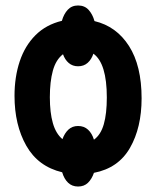

<svg xmlns="http://www.w3.org/2000/svg" viewBox="-20 -627 570 701"><path d="M265 54Q243 54 228.5 40Q214 26 207 2Q119 -19 76 -95Q33 -171 33 -277Q33 -346 52 -403Q71 -460 109.5 -498.5Q148 -537 206 -551Q213 -576 227.5 -591.5Q242 -607 265 -607Q289 -607 303.5 -591Q318 -575 325 -550Q405 -531 451 -459Q497 -387 497 -268Q497 -161 454.5 -87Q412 -13 323 4Q315 27 301 40.5Q287 54 265 54ZM265 -385Q245 -385 231 -397Q217 -409 210 -429Q184 -409 173 -369Q162 -329 162 -272Q162 -216 173 -177.5Q184 -139 208 -119Q216 -141 230 -154Q244 -167 265 -167Q287 -167 301.5 -153.5Q316 -140 323 -117Q348 -135 359 -173.5Q370 -212 370 -271Q370 -396 321 -431Q314 -410 300 -397.5Q286 -385 265 -385Z"/></svg>

Font: Noto Sans Mono Condensed
Style: Bold
Weight: 700
Width: 3
Designer: Monotype Design Team
Foundry: Monotype Imaging Inc.
Version: Version 2.014